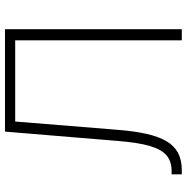

<svg xmlns="http://www.w3.org/2000/svg" viewBox="-9 -759 768 790"><g transform="rotate(-90 375.0 -364.0)"><path d="M52.7 0V-42H67.4Q106.4 -42 131.1 -63.2Q155.8 -84.5 169.7 -132.8Q183.6 -181.2 189.9 -262.2L228.5 -727.5H649.9V0H604V-685.5H270L235.4 -258.3Q230 -192.9 219 -144.3Q208 -95.7 189.2 -63.5Q170.4 -31.2 141.1 -15.6Q111.8 0 69.8 0Z"/></g></svg>

Font: Inter 17pt ExtraLight
Style: Regular
Weight: 250
Version: Version 4.001;git-66647c0bb